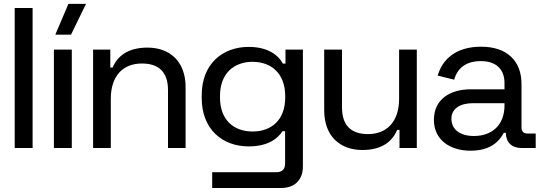

<svg xmlns="http://www.w3.org/2000/svg" viewBox="-20 -740 2718 960"><path d="M53.5 0H143V-700H53.5Z M249.5 0H339V-492H249.5ZM322 -720.5 256.5 -566.5H335L410 -720.5Z M445.5 0H534V-245.5C534 -365 598.5 -422.5 689.5 -422.5C769.5 -422.5 820 -384 820 -289.5V0H908V-304C908 -434 828 -502 717.5 -502C616 -502 566.5 -456.5 543 -402.5H531.5V-492H445.5Z M1494.5 91.5V-492H1407.5V-422H1394.5C1373 -462 1322 -505.5 1223.5 -505.5C1094 -505.5 988.5 -422 988.5 -263V-250.5C988.5 -92.5 1093 -8 1223.5 -8C1322 -8 1369.5 -48.5 1392.5 -84H1405.5V76C1405.5 105.5 1392.5 121 1360.5 121H1041V200H1385C1454.5 200 1494.5 159 1494.5 91.5ZM1243 -431C1336 -431 1406 -372.5 1406 -260.5V-252.5C1406 -140 1337 -82.5 1243 -82.5C1149 -82.5 1080 -140 1080 -252.5V-260.5C1080 -372.5 1149.5 -431 1243 -431Z M2064 -492H1975.5V-247C1975.5 -127.5 1910.5 -69.5 1820 -69.5C1739.5 -69.5 1690 -109 1690 -203V-492H1601V-188.5C1601 -58.5 1681 10 1792 10C1893.5 10 1942.5 -35.5 1966 -90.5H1977.5V0H2064Z M2499 -76H2509C2510 -27.5 2539.5 0 2587 0H2658.5V-72.5H2616.5C2598 -72.5 2587.5 -82.5 2587.5 -103V-320C2587.5 -438.5 2512 -506.5 2385.5 -506.5C2258.5 -506.5 2191.5 -442.5 2168.5 -362L2251 -341.5C2266 -397.5 2308.5 -434.5 2384 -434.5C2462 -434.5 2502.5 -392.5 2502.5 -324.5V-293.5H2334C2230 -293.5 2149.5 -243.5 2149.5 -140.5C2149.5 -41.5 2229 13.5 2332.5 13.5C2431 13.5 2475.5 -31.5 2499 -76ZM2349.5 -60C2282.5 -60 2237 -91 2237 -146.5C2237 -198 2282.5 -224 2344 -224H2502.5V-213C2502.5 -116 2441.5 -60 2349.5 -60Z"/></svg>

Font: MCL Standard
Style: Regular
Weight: 400
Designer: Květoslav Bartoš
Foundry: Florian Karsten
Version: Version 1.001;Glyphs 3.2.3 (3260)